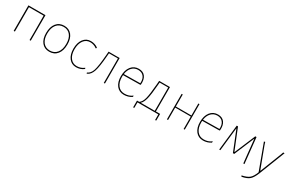

<svg xmlns="http://www.w3.org/2000/svg" viewBox="123 -1606 4414 2945"><g transform="rotate(30 2330.0 -133.5)"><path d="M101 0V-452H403V0H382L383 -138L382 -432H122V0Z M737 -457Q822 -457 871 -396.5Q920 -336 920 -230Q920 -121 869.5 -58Q819 5 730 5Q645 5 596 -55.5Q547 -116 547 -222Q547 -331 597.5 -394Q648 -457 737 -457ZM737 -437Q658 -437 612.5 -380Q567 -323 567 -222Q567 -125 610.5 -70Q654 -15 730 -15Q809 -15 854.5 -72Q900 -129 900 -230Q900 -327 856.5 -382Q813 -437 737 -437Z M1207 -457Q1281 -457 1336 -415L1329 -398H1323Q1271 -437 1207 -437Q1136 -437 1093 -378.5Q1050 -320 1050 -222Q1050 -128 1092.5 -71.5Q1135 -15 1207 -15Q1278 -15 1334 -58L1340 -56L1338 -38Q1280 5 1206 5Q1126 5 1078 -57Q1030 -119 1030 -222Q1030 -329 1078.5 -393Q1127 -457 1207 -457Z M1399 9 1393 -8Q1450 -31 1475 -108Q1500 -185 1516 -387L1521 -452H1717V0H1697V-433H1539L1535 -384Q1520 -186 1492 -103Q1464 -20 1408 5Z M2052 5Q1969 5 1920.5 -56Q1872 -117 1872 -221Q1872 -329 1922.5 -393Q1973 -457 2058 -457Q2134 -457 2172.5 -405Q2211 -353 2203 -262L2197 -255L1893 -251Q1892 -242 1892 -221Q1892 -126 1935.5 -70.5Q1979 -15 2054 -15Q2133 -15 2187 -58L2193 -56L2190 -36Q2128 5 2052 5ZM2057 -437Q1992 -437 1949 -392.5Q1906 -348 1895 -271L2184 -275L2185 -296Q2185 -362 2150.5 -399.5Q2116 -437 2057 -437Z M2274 101V-20H2313Q2357 -49 2377 -126.5Q2397 -204 2412 -387L2417 -452H2608V-20H2683V97L2663 101V0H2294V97ZM2432 -384Q2419 -215 2398.5 -133.5Q2378 -52 2340 -20H2588V-433H2436Z M2815 0V-452H2835V-239H3111V-452H3131V0H3111V-220H2835V0Z M3454 5Q3371 5 3322.5 -56Q3274 -117 3274 -221Q3274 -329 3324.5 -393Q3375 -457 3460 -457Q3536 -457 3574.5 -405Q3613 -353 3605 -262L3599 -255L3295 -251Q3294 -242 3294 -221Q3294 -126 3337.5 -70.5Q3381 -15 3456 -15Q3535 -15 3589 -58L3595 -56L3592 -36Q3530 5 3454 5ZM3459 -437Q3394 -437 3351 -392.5Q3308 -348 3297 -271L3586 -275L3587 -296Q3587 -362 3552.5 -399.5Q3518 -437 3459 -437Z M3741 0 3791 -452H3813L3842 -380L3961 -86H3965L4092 -387L4119 -452H4141L4188 0H4168L4152 -145L4125 -409H4122L3974 -57H3951L3809 -409H3806L3778 -156L3761 0Z M4294 -454 4308 -409 4448 -36H4453L4599 -409L4614 -452H4638L4461 0Q4423 98 4380 135.5Q4337 173 4250 190H4245Q4241 186 4237 178V172Q4324 154 4365 120.5Q4406 87 4439 0L4273 -450Z"/></g></svg>

Font: Alegreya Sans SC Thin
Style: Regular
Weight: 100
Designer: Juan Pablo del Peral
Foundry: Huerta Tipografica
Version: Version 2.007